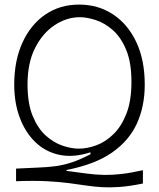

<svg xmlns="http://www.w3.org/2000/svg" viewBox="-20 -693 693 837"><path d="M603 107Q544 119 501.5 122Q459 125 425 123Q391 121 357 116Q323 111 282 105.5Q241 100 185 97Q129 94 50 97V42Q106 39 146.5 37.5Q187 36 221.5 31.5Q256 27 292.5 15Q329 3 375 -21L374 -29Q300 -5 239 -18Q178 -31 134 -73.5Q90 -116 66 -180.5Q42 -245 42 -324Q42 -429 78 -507.5Q114 -586 177.5 -629.5Q241 -673 325 -673Q408 -673 472.5 -630.5Q537 -588 574 -510Q611 -432 611 -324Q611 -230 577 -155Q543 -80 468.5 -28Q394 24 270 48V52Q322 59 361 64Q400 69 435 69.5Q470 70 509.5 65.5Q549 61 603 49ZM324 -45Q361 -45 401 -60Q441 -75 475.5 -109Q510 -143 531.5 -198.5Q553 -254 553 -336Q553 -421 530 -476Q507 -531 471.5 -562Q436 -593 397.5 -605.5Q359 -618 328 -618Q271 -618 218.5 -583.5Q166 -549 133 -484Q100 -419 100 -325Q100 -242 122.5 -187.5Q145 -133 179.5 -102Q214 -71 252.5 -58Q291 -45 324 -45Z"/></svg>

Font: Bricolage Grotesque 48pt ExtraLight
Style: Regular
Weight: 200
Designer: Mathieu Triay
Foundry: Atelier Triay
Version: Version 1.000; ttfautohint (v1.8.4.7-5d5b);gftools[0.9.32]